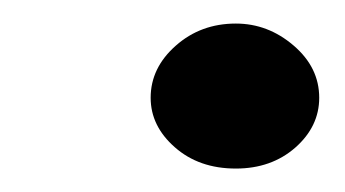

<svg xmlns="http://www.w3.org/2000/svg" viewBox="-20 -376 293 163"><path d="M180.2 -232.9Q148.9 -232.9 128.4 -251Q107.9 -269 107.9 -293Q107.9 -318.4 129.2 -337.2Q150.4 -356 180.2 -356Q207.5 -356 229.2 -337.4Q251 -318.8 251 -293Q251 -268.6 230.7 -250.7Q210.4 -232.9 180.2 -232.9Z"/></svg>

Font: Linear Smooth
Style: Bold
Weight: 700
Designer: Philipp H. Poll, Flanker
Foundry: Philipp H. Poll, reworked by Flanker
Version: Version 1.061 | FøM Fix